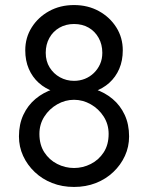

<svg xmlns="http://www.w3.org/2000/svg" viewBox="-20 -730 586 760"><path d="M80 -531Q80 -490 94 -457.5Q108 -425 133.5 -402Q159 -379 194.5 -367Q230 -355 273 -355Q316 -355 351.5 -367Q387 -379 412.5 -402Q438 -425 452 -457.5Q466 -490 466 -531Q466 -581 440.5 -621.5Q415 -662 371.5 -686Q328 -710 273 -710Q218 -710 174.5 -686Q131 -662 105.5 -621.5Q80 -581 80 -531ZM161 -521Q161 -554 175.5 -580Q190 -606 215.5 -620.5Q241 -635 273 -635Q306 -635 331 -620.5Q356 -606 370.5 -580Q385 -554 385 -521Q385 -496 376 -476Q367 -456 351.5 -441Q336 -426 316 -418Q296 -410 273 -410Q243 -410 217.5 -424Q192 -438 176.5 -463Q161 -488 161 -521ZM55 -190Q55 -149 71.5 -113Q88 -77 117.5 -49Q147 -21 186.5 -5.5Q226 10 273 10Q320 10 359.5 -5.5Q399 -21 428.5 -49Q458 -77 474.5 -113Q491 -149 491 -190Q491 -238 473.5 -275.5Q456 -313 425.5 -338.5Q395 -364 355.5 -377Q316 -390 273 -390Q230 -390 190.5 -377Q151 -364 120.5 -338.5Q90 -313 72.5 -275.5Q55 -238 55 -190ZM136 -200Q136 -238 155.5 -268.5Q175 -299 206.5 -317Q238 -335 273 -335Q308 -335 339.5 -317Q371 -299 390.5 -268.5Q410 -238 410 -200Q410 -157 390.5 -127Q371 -97 339.5 -81Q308 -65 273 -65Q238 -65 206.5 -81Q175 -97 155.5 -127Q136 -157 136 -200Z"/></svg>

Font: Jost* Book
Style: Regular
Weight: 400
Version: Version 3.000